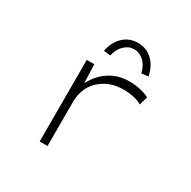

<svg xmlns="http://www.w3.org/2000/svg" viewBox="-165 -901 1052 1060"><g transform="rotate(30 361.5 -371.5)"><path d="M221 0V-520H269L274 -378L257 -364Q275 -415 307.5 -453.5Q340 -492 384.5 -513.5Q429 -535 484 -535Q521 -535 555 -527.5Q589 -520 613 -507L597 -453Q573 -468 541 -474Q509 -480 484 -480Q429 -480 389.5 -463Q350 -446 323 -418Q296 -390 283.5 -355Q271 -320 271 -284V0ZM321 -606 278 -611Q290 -672 328 -707.5Q366 -743 420 -743Q474 -743 512 -707.5Q550 -672 562 -611L519 -606Q509 -651 481.5 -676.5Q454 -702 420 -702Q386 -702 358.5 -676.5Q331 -651 321 -606Z"/></g></svg>

Font: Lexend Zetta ExtraLight
Style: Regular
Weight: 250
Version: Version 1.007